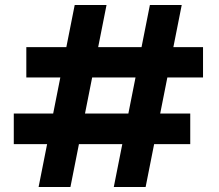

<svg xmlns="http://www.w3.org/2000/svg" viewBox="-20 -746 872 766"><path d="M434 0 578 -726H705L561 0ZM134 0 278 -726H405L261 0ZM35 -171V-293H739V-171ZM85 -437V-558H790V-437Z"/></svg>

Font: DM Sans 10pt
Style: Bold
Weight: 700
Version: Version 4.004;gftools[0.9.30]